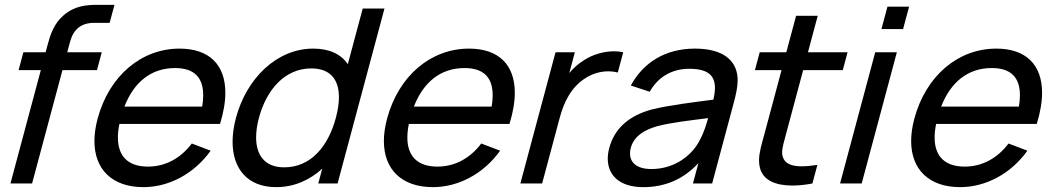

<svg xmlns="http://www.w3.org/2000/svg" viewBox="-20 -755 4334 790"><path d="M367.6 -661H431.1L451 -735H382.5C341.5 -735 290.6 -733.5 242.7 -693C201.3 -658 186.7 -611 175.6 -569.5L167.7 -540H76.2L56.5 -466.5H148L23 0H112L237 -466.5H379L398.7 -540H256.7L268.4 -583.5C282.2 -635 314.6 -661 367.6 -661Z M471.3 -245H885.3C900 -292.6 907.2 -335.7 907.2 -373.5C907.2 -488.3 841.1 -555 718.9 -555C561.9 -555 429 -443.5 381.6 -266.5C372.7 -233.6 368.5 -202.8 368.5 -174.6C368.5 -58 441.7 15 570.1 15C674.6 15 778.7 -39.5 846.8 -135L769.2 -164.5C722.8 -103 659.8 -69.5 588.8 -69.5C507.3 -69.5 465.1 -112.1 465.1 -189C465.1 -206 467.1 -224.7 471.3 -245ZM700.4 -475C777.4 -475 816.1 -437.9 816.1 -363C816.1 -348.8 814.7 -333.3 812 -316.5H492C531.9 -419 603.4 -475 700.4 -475Z M1472.5 -720 1411.1 -491C1383.5 -531.5 1336.3 -555 1268.8 -555C1118.8 -555 994.4 -432.5 951 -270.5C941.6 -235.5 937 -202.3 937 -171.7C937 -60.9 998.2 15 1116.5 15C1189.5 15 1253.7 -13.5 1305.9 -61L1289.5 0H1369L1562 -720ZM1149.4 -66.5C1069.6 -66.5 1033.8 -116.4 1033.8 -189.8C1033.8 -214.4 1037.8 -241.6 1045.5 -270.5C1076.1 -384.5 1150.9 -473.5 1260.9 -473.5C1339.2 -473.5 1374.6 -427.6 1374.6 -355.1C1374.6 -329.8 1370.3 -301.4 1362 -270.5C1330.3 -152 1258.4 -66.5 1149.4 -66.5Z M1662.3 -245H2076.3C2091 -292.6 2098.2 -335.7 2098.2 -373.5C2098.2 -488.3 2032.1 -555 1909.9 -555C1752.9 -555 1620 -443.5 1572.6 -266.5C1563.7 -233.6 1559.5 -202.8 1559.5 -174.6C1559.5 -58 1632.7 15 1761.1 15C1865.6 15 1969.7 -39.5 2037.8 -135L1960.2 -164.5C1913.8 -103 1850.8 -69.5 1779.8 -69.5C1698.3 -69.5 1656.1 -112.1 1656.1 -189C1656.1 -206 1658.1 -224.7 1662.3 -245ZM1891.4 -475C1968.4 -475 2007.1 -437.9 2007.1 -363C2007.1 -348.8 2005.7 -333.3 2003 -316.5H1683C1722.9 -419 1794.4 -475 1891.4 -475Z M2382.5 -507C2361 -494 2340 -475.5 2322.4 -454.5L2345.3 -540H2265.8L2121.1 0H2210.6L2283.2 -271C2300.4 -335 2330.4 -398.5 2392.9 -436C2422.8 -454.3 2454.5 -461.5 2482.7 -461.5C2496.9 -461.5 2510.2 -459.7 2521.9 -456.5L2544.3 -540C2532.9 -542.6 2520.3 -544 2506.8 -544C2466.8 -544 2420.3 -532.1 2382.5 -507Z M3013.1 -449.5C3001 -520 2936.9 -555 2839.4 -555C2717.4 -555 2626.5 -497.5 2575.6 -403L2653.3 -377.5C2690.5 -443.5 2750.6 -472 2816.1 -472C2889.9 -472 2921.7 -446.5 2921.7 -393.4C2921.7 -379.2 2919.4 -363.1 2915.1 -345C2832.1 -334 2734.1 -322.5 2661.7 -304.5C2573.3 -280.5 2509.5 -231 2486.8 -146C2482.7 -130.9 2480.7 -116.1 2480.7 -102.1C2480.7 -35.5 2527.2 15 2627.1 15C2717.1 15 2793 -18 2853.7 -84L2831.2 0H2910.2L2999.6 -334C3008.4 -366.5 3015.1 -397.3 3015.1 -425C3015.1 -433.5 3014.5 -441.6 3013.1 -449.5ZM2660.6 -59.5C2597 -59.5 2572.2 -88.5 2572.2 -123.6C2572.2 -131 2573.3 -138.7 2575.4 -146.5C2588.9 -197 2635 -221.5 2683.3 -235.5C2739.8 -250.5 2815.1 -259 2893.7 -269C2886.7 -244.5 2876.4 -210 2862 -184C2831 -117 2756.6 -59.5 2660.6 -59.5Z M3284.7 -466.5H3447.7L3467.4 -540H3304.4L3344.6 -690H3255.6L3215.4 -540H3105.9L3086.2 -466.5H3195.7L3125.4 -204C3113.9 -161.4 3103.1 -127.4 3103.1 -95.1C3103.1 -85 3104.2 -75 3106.6 -65C3119.5 -12 3173.2 8.5 3240.4 8.5C3266.4 8.5 3294.3 5.4 3322.7 0L3343.2 -76.5C3319.2 -72.9 3297.5 -70.7 3278.7 -70.7C3236.9 -70.7 3209 -81.4 3200.4 -111C3198.9 -116.1 3198.1 -121.7 3198.1 -127.6C3198.1 -147.9 3206.2 -173.6 3215.4 -208Z M3606.8 -635.5H3695.8L3720.5 -727.5H3631.5ZM3436.5 0H3525.5L3670.2 -540H3581.2Z M3831.8 -245H4245.8C4260.5 -292.6 4267.7 -335.7 4267.7 -373.5C4267.7 -488.3 4201.6 -555 4079.4 -555C3922.4 -555 3789.5 -443.5 3742.1 -266.5C3733.2 -233.6 3729 -202.8 3729 -174.6C3729 -58 3802.2 15 3930.6 15C4035.1 15 4139.2 -39.5 4207.3 -135L4129.7 -164.5C4083.3 -103 4020.3 -69.5 3949.3 -69.5C3867.8 -69.5 3825.6 -112.1 3825.6 -189C3825.6 -206 3827.6 -224.7 3831.8 -245ZM4060.9 -475C4137.9 -475 4176.6 -437.9 4176.6 -363C4176.6 -348.8 4175.2 -333.3 4172.5 -316.5H3852.5C3892.4 -419 3963.9 -475 4060.9 -475Z"/></svg>

Font: Manrope
Style: MediumItalic
Weight: 500
Italic angle: -15°
Designer: Mikhail Sharanda
Foundry: Mikhail Sharanda
Version: Version 4.502;hotconv 1.0.109;makeotfexe 2.5.65596